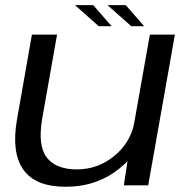

<svg xmlns="http://www.w3.org/2000/svg" viewBox="-20 -726 738 752"><path d="M465 0 479.5 -94.5Q465 -80 447 -65.5Q359 5.5 237 5.5Q119 5.5 71.5 -61.5Q24 -128.5 46.5 -257.5L105 -590.5H203.5L145.5 -262.5Q127 -156 163 -109.2Q199 -62.5 281 -62.5Q363.5 -62.5 428 -115.5Q486.5 -163.5 504 -235.5L567 -590.5H665L560.5 0ZM494 -623.5 401 -706H472.5L544.5 -623.5ZM366.5 -623.5 273.5 -706H345L417 -623.5Z"/></svg>

Font: Anybody ExtraExpanded Regular
Style: Italic
Weight: 400
Width: 8
Italic angle: -10°
Designer: Tyler Finck
Foundry: Etcetera Type Company
Version: Version 1.010; ttfautohint (v1.8.3) -l 8 -r 50 -G 200 -x 14 